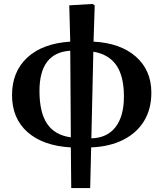

<svg xmlns="http://www.w3.org/2000/svg" viewBox="-20 -733 828 973"><path d="M341 220 339 14Q198 6 119.5 -63.5Q41 -133 41 -251Q41 -370 118.5 -441.5Q196 -513 336 -522L331 -706L449 -713L460 -706L454 -522Q590 -515 668.5 -446Q747 -377 747 -263Q747 -181 710.5 -120.5Q674 -60 605.5 -25Q537 10 442 14L437 220ZM339 -37 336 -476Q180 -466 180 -272Q180 -163 219 -105.5Q258 -48 339 -37ZM443 -32Q523 -34 565.5 -89Q608 -144 608 -244Q608 -347 569.5 -402.5Q531 -458 453 -471Z"/></svg>

Font: Literata 36pt SemiBold
Style: Regular
Weight: 600
Designer: Latin by Veronika Burian and Jose Scaglione. Greek by Irene Vlachou. Cyrillic by Vera Evstafieva.
Foundry: TypeTogether
Version: Version 3.002